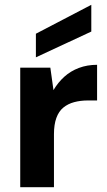

<svg xmlns="http://www.w3.org/2000/svg" viewBox="-20 -777 445 797"><path d="M64 0V-496H189L202 -403Q221 -435 247 -458.5Q273 -482 307.5 -495Q342 -508 383 -508V-360H345Q314 -360 288 -353Q262 -346 243 -330.5Q224 -315 214 -287.5Q204 -260 204 -220V0ZM129 -539V-637L359 -757V-646Z"/></svg>

Font: DM Sans 24pt ExtraBold
Style: Regular
Weight: 800
Designer: Colophon Foundry, Jonny Pinhorn
Foundry: Colophon Foundry
Version: Version 4.004;gftools[0.9.30]